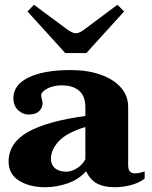

<svg xmlns="http://www.w3.org/2000/svg" viewBox="-20 -773 634 803"><path d="M95 -725 122 -753 257 -653Q281 -634 297 -634Q313 -634 337 -653L471 -753L499 -725L341 -551H253ZM16 -97Q16 -175 96 -220.5Q176 -266 337 -288V-325Q337 -371 311 -393.5Q285 -416 238 -416Q214 -416 194.5 -409.5Q175 -403 163.5 -393Q152 -383 152 -375Q152 -370 155 -358.5Q158 -347 158 -341Q158 -322 143.5 -308Q129 -294 100 -294Q75 -294 55.5 -312.5Q36 -331 36 -363Q36 -418 99.5 -449Q163 -480 276 -480Q347 -480 401.5 -460.5Q456 -441 486 -406.5Q516 -372 516 -326V-83Q516 -64 523 -56Q530 -48 544 -48Q561 -48 585 -56V-26Q563 -9 529.5 0.5Q496 10 460 10Q418 10 388.5 -4Q359 -18 340 -57Q309 -22 262.5 -6Q216 10 169 10Q103 10 59.5 -17.5Q16 -45 16 -97ZM337 -107V-242Q257 -217 225 -181.5Q193 -146 193 -110Q193 -84 210 -69.5Q227 -55 258 -55Q279 -55 302 -69.5Q325 -84 337 -107Z"/></svg>

Font: Taviraj Bold
Style: Regular
Weight: 700
Designer: Katatrad Team
Foundry: CadsonDemak
Version: Version 1.030